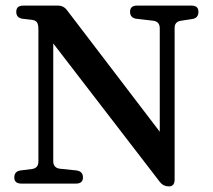

<svg xmlns="http://www.w3.org/2000/svg" viewBox="-20 -655 759 685"><path d="M663 -635Q688 -635 688 -613Q688 -590 665 -587L626 -581Q603 -578 603 -555V-15Q603 10 583 10H582Q563 10 551 -5L170 -500V-80Q170 -56 194 -53L252 -47Q276 -44 276 -22Q276 0 251 0H56Q31 0 31 -22Q31 -44 54 -47L94 -52Q117 -55 117 -79V-551Q117 -569 111 -576.5Q105 -584 87 -585L61 -588Q38 -591 38 -613Q38 -635 63 -635H188Q206 -635 218 -620L550 -185V-554Q550 -578 527 -581L467 -588Q444 -591 444 -613Q444 -635 469 -635Z"/></svg>

Font: Song Myung
Style: Regular
Weight: 400
Designer: JIKJI
Foundry: JIKJI
Version: Version 1.00